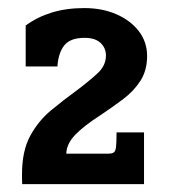

<svg xmlns="http://www.w3.org/2000/svg" viewBox="-20 -663 427 485"><path d="M36.1 -197.8Q35.6 -204.1 35.6 -210.2Q35.6 -216.3 35.6 -222.7Q35.6 -281.7 56.2 -319.6Q76.7 -357.4 108.4 -383.8Q140.1 -410.2 173.8 -434.6Q205.6 -458.5 226.6 -478Q247.6 -497.6 247.6 -522.5Q247.6 -542 233.9 -554.7Q220.2 -567.4 193.8 -567.4Q157.7 -567.4 142.6 -548.6Q127.4 -529.8 125 -495.1H44.9V-598.6Q74.2 -620.1 110.8 -631.3Q147.5 -642.6 192.9 -642.6Q238.8 -642.6 274.7 -626.7Q310.5 -610.8 331.1 -583.7Q351.6 -556.6 351.6 -521.5Q351.6 -485.8 335.2 -459.7Q318.8 -433.6 291.7 -413.1Q264.6 -392.6 232.4 -371.1Q191.9 -345.2 169.9 -322.3Q147.9 -299.3 147.5 -274.9H253.9Q263.2 -274.9 267.6 -278.1Q272 -281.2 273.2 -292.7Q274.4 -304.2 274.4 -328.6H343.8V-197.8Z"/></svg>

Font: Kameron SemiBold
Style: Regular
Weight: 600
Designer: Vernon Adams
Foundry: Vernon Adams
Version: Version 1.100